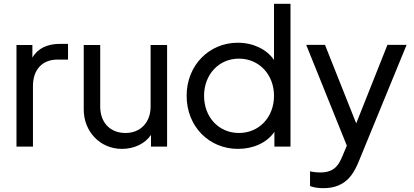

<svg xmlns="http://www.w3.org/2000/svg" viewBox="-20 -765 2158 1002"><path d="M292 -536C292 -536 335 -536 335 -536C335 -536 335 -454 335 -454C335 -454 279 -454 279 -454C203 -454 152 -404 152 -316C152 -316 152 0 152 0C152 0 66 0 66 0C66 0 66 -530 66 -530C66 -530 149 -530 149 -530C149 -530 149 -464 149 -464C177 -513 228 -536 292 -536Z M766 -530C766 -530 852 -530 852 -530C852 -530 852 0 852 0C852 0 768 0 768 0C768 0 768 -61 768 -61C737 -15 680 12 616 12C501 12 417 -80 417 -193C417 -193 417 -530 417 -530C417 -530 503 -530 503 -530C503 -530 503 -209 503 -209C503 -125 555 -71 635 -71C713 -71 766 -126 766 -209C766 -209 766 -530 766 -530Z M1410 -745C1410 -745 1496 -745 1496 -745C1496 -745 1496 0 1496 0C1496 0 1412 0 1412 0C1412 0 1412 -77 1412 -77C1373 -20 1302 12 1222 12C1071 12 954 -105 954 -265C954 -425 1072 -542 1221 -542C1301 -542 1372 -508 1410 -452C1410 -452 1410 -745 1410 -745ZM1227 -71C1332 -71 1410 -153 1410 -265C1410 -376 1332 -459 1227 -459C1122 -459 1045 -376 1045 -265C1045 -153 1122 -71 1227 -71Z M2002 -531C2002 -531 2102 -531 2102 -531C2102 -531 1857 66 1857 66C1830 133 1792 217 1668 217C1644 217 1618 214 1598 206C1598 206 1598 129 1598 129C1608 132 1632 135 1653 135C1731 135 1751 87 1767 50C1767 50 1790 -5 1790 -5C1790 -5 1578 -531 1578 -531C1578 -531 1676 -531 1676 -531C1676 -531 1839 -121 1839 -121C1839 -121 2002 -531 2002 -531Z"/></svg>

Font: Preevio_Regular
Style: Regular
Weight: 500
Designer: Gumpita Rahayu
Foundry: Tokotype Studio
Version: ""